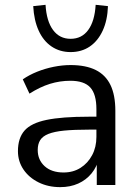

<svg xmlns="http://www.w3.org/2000/svg" viewBox="-20 -764 570 793"><path d="M228.7 8.9Q178.8 8.9 139.2 -10.8Q99.5 -30.5 76.8 -64.1Q54.1 -97.8 54.1 -139.7Q54.1 -193.7 81.3 -224.7Q108.5 -255.6 172.3 -268.8Q236.1 -282 345.8 -282H391.1V-228.6H347.4Q286.1 -228.6 245 -224.6Q204 -220.5 180 -210.9Q156 -201.3 145.9 -185.1Q135.8 -168.9 135.8 -144.6Q135.8 -103.7 164.4 -77.6Q193 -51.6 242.5 -51.6Q282.3 -51.6 312.6 -70.8Q342.9 -90 360.5 -123.1Q378.2 -156.2 378.2 -198.7V-313.1Q378.2 -374.8 353 -402.6Q327.8 -430.4 270.5 -430.4Q227.4 -430.4 186.3 -417.7Q145.1 -404.9 101.7 -377.3L74.1 -436.3Q100.1 -454.3 133 -467.6Q165.8 -480.8 201.9 -488.1Q237.9 -495.3 271.3 -495.3Q334.3 -495.3 375.3 -474.9Q416.2 -454.5 436.3 -412.9Q456.4 -371.3 456.4 -306.1V0H379.7V-113H389.3Q380.7 -75.4 358.3 -48Q336 -20.7 303.1 -5.9Q270.2 8.9 228.7 8.9ZM271.6 -548.9Q227.3 -548.9 193.2 -571.8Q159.1 -594.8 139.7 -637.5Q120.3 -680.2 117.2 -738.7L168.1 -744.1Q172.1 -676.7 199 -640.2Q225.9 -603.7 271.6 -603.7Q317.8 -603.7 344.4 -640.2Q371.1 -676.7 375.1 -744.1L425.9 -738.7Q423.9 -680.2 404.2 -637.5Q384.5 -594.8 350.7 -571.8Q316.9 -548.9 271.6 -548.9Z"/></svg>

Font: Nunito Sans 12pt ExtraLight
Style: Regular
Weight: 200
Version: Version 3.101;gftools[0.9.27]